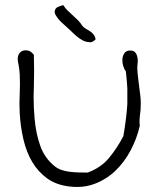

<svg xmlns="http://www.w3.org/2000/svg" viewBox="-20 -701 619 756"><path d="M534.2 -299.8V-289.1Q534.2 -267.6 531.2 -248Q529.3 -233.4 529.3 -221.7Q529.3 -212.9 530.3 -205.1Q518.6 -154.3 494.1 -108.4Q469.7 -62.5 434.6 -28.8Q399.4 4.9 353.5 22.5Q320.3 35.2 283.2 35.2Q268.6 35.2 252.9 33.2Q202.1 27.3 166.5 2Q130.9 -23.4 107.4 -62.5Q84 -101.6 72.3 -151.9Q60.5 -202.1 57.6 -256.8Q56.6 -273.4 56.6 -292Q56.6 -310.5 57.6 -331.1Q58.6 -350.6 58.6 -371.1Q58.6 -390.6 57.6 -410.2Q56.6 -427.7 52.7 -448.2Q49.8 -460 49.8 -468.8Q49.8 -474.6 50.8 -478.5Q53.7 -490.2 61 -496.1Q68.4 -502 78.1 -502.9H81.1Q88.9 -502.9 96.7 -500Q105.5 -495.1 113.3 -485.4Q114.3 -454.1 114.3 -421.9Q114.3 -389.6 113.3 -357.4Q112.3 -338.9 112.3 -321.3Q112.3 -276.4 116.2 -234.4Q121.1 -175.8 138.7 -126.5Q156.2 -77.1 197.3 -44.9Q209 -36.1 224.1 -31.2Q239.3 -26.4 255.9 -24.4Q272.5 -22.5 290.5 -22Q308.6 -21.5 325.2 -21.5Q377.9 -41 409.7 -79.6Q441.4 -118.2 465.8 -165Q471.7 -200.2 475.6 -231Q479.5 -261.7 481.4 -292V-353.5Q479.5 -383.8 475.6 -419.9Q468.8 -428.7 464.8 -442.4Q461.9 -452.1 461.9 -462.9V-467.8Q462.9 -480.5 468.8 -490.2Q474.6 -500 488.3 -502H492.2Q503.9 -502 509.8 -497.1Q516.6 -491.2 519.5 -481.4Q522.5 -472.7 522.5 -461.9V-459Q521.5 -446.3 520.5 -436.5Q520.5 -423.8 522.5 -405.8Q524.4 -387.7 526.9 -368.7Q529.3 -349.6 531.7 -331.1Q534.2 -312.5 534.2 -299.8ZM356.4 -545.9Q344.7 -534.2 333 -534.2Q332 -534.2 332 -535.2Q318.4 -535.2 304.7 -542.5Q291 -549.8 277.3 -562Q263.7 -574.2 252 -585.9Q240.2 -596.7 224.6 -610.8Q209 -625 201.2 -638.7Q195.3 -646.5 195.3 -655.3Q195.3 -659.2 197.3 -663.1Q201.2 -674.8 229.5 -680.7Q236.3 -668.9 246.6 -659.2Q256.8 -649.4 267.1 -640.1Q277.3 -630.9 287.1 -621.1Q296.9 -611.3 304.7 -598.6Q310.5 -591.8 318.8 -587.4Q327.1 -583 335 -577.6Q342.8 -572.3 348.6 -564.9Q354.5 -557.6 356.4 -545.9Z"/></svg>

Font: Crafty Girls
Style: Regular
Weight: 400
Designer: Crystal Kluge
Foundry: Font Diner, Inc DBA Tart Workshop
Version: Version 1.001